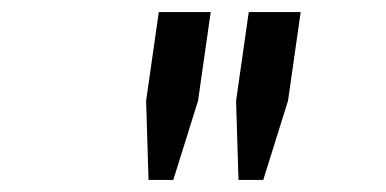

<svg xmlns="http://www.w3.org/2000/svg" viewBox="-20 -706 640 318"><path d="M226 -408 222 -539 243 -686H329L308 -539L267 -408ZM375 -408 371 -539 392 -686H478L457 -539L416 -408Z"/></svg>

Font: Chivo Mono
Style: Italic
Weight: 400
Italic angle: -8.05°
Monospace: yes
Version: Version 1.008